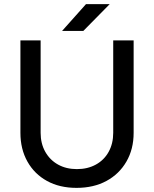

<svg xmlns="http://www.w3.org/2000/svg" viewBox="-20 -896 746 931"><path d="M281 -746 397 -876H512L384 -746ZM351 15Q269 15 208 -18.5Q147 -52 113 -112.5Q79 -173 79 -252V-700H177V-252Q177 -200 199.5 -160Q222 -120 261.5 -98Q301 -76 353 -76Q405 -76 445 -98Q485 -120 507 -160Q529 -200 529 -252V-700H628V-252Q628 -173 593 -112.5Q558 -52 496 -18.5Q434 15 351 15Z"/></svg>

Font: Figtree Medium
Style: Regular
Weight: 500
Designer: Erik Kennedy
Foundry: Erik Kennedy
Version: Version 2.001; ttfautohint (v1.8.4.7-5d5b);gftools[0.9.27]